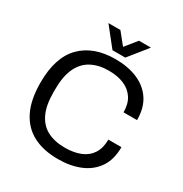

<svg xmlns="http://www.w3.org/2000/svg" viewBox="-199 -1018 1125 1181"><g transform="rotate(30 364.0 -428.0)"><path d="M379 12Q274 12 201 -26.5Q128 -65 89.5 -143.5Q51 -222 51 -343Q51 -522 138 -610Q225 -698 380 -698Q468 -698 536 -669.5Q604 -641 642.5 -583.5Q681 -526 681 -439H585Q585 -499 559.5 -538Q534 -577 488 -596.5Q442 -616 380 -616Q308 -616 256 -588Q204 -560 177 -501.5Q150 -443 150 -351V-330Q150 -239 177 -181.5Q204 -124 255.5 -97Q307 -70 380 -70Q444 -70 490.5 -89Q537 -108 562.5 -147.5Q588 -187 588 -247H681Q681 -158 641.5 -101Q602 -44 534 -16Q466 12 379 12ZM230 -868H315L403 -759H359L447 -868H532L426 -736H335Z"/></g></svg>

Font: Archivo SemiBold
Style: Regular
Weight: 400
Version: Version 2.001